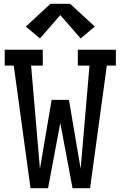

<svg xmlns="http://www.w3.org/2000/svg" viewBox="-20 -999 640 1019"><path d="M142 0 53 -651H5V-735H207V-651H145L192 -103L254 -469H346L408 -103L455 -651H393V-735H595V-651H547L458 0H365L300 -346L235 0ZM192 -795 117 -858 248 -979H352L483 -858L408 -795L300 -919Z"/></svg>

Font: Iosevka Slab Medium Extended
Style: Regular
Weight: 500
Width: 7
Monospace: yes
Designer: Belleve Invis
Foundry: Belleve Invis
Version: Version 11.1.1; ttfautohint (v1.8.3)